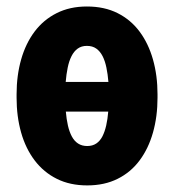

<svg xmlns="http://www.w3.org/2000/svg" viewBox="-20 -558 533 588"><path d="M246.1 -538.1Q299.8 -538.1 340.1 -517.8Q380.4 -497.6 407.5 -461.2Q434.6 -424.8 448.5 -375.7Q462.4 -326.7 462.4 -269V-258.8Q462.4 -201.2 448.5 -152.1Q434.6 -103 407.5 -66.7Q380.4 -30.3 340.1 -10.3Q299.8 9.8 247.1 9.8Q194.3 9.8 154.1 -10.3Q113.8 -30.3 86.2 -66.7Q58.6 -103 44.7 -152.1Q30.8 -201.2 30.8 -258.8V-269Q30.8 -326.7 44.7 -375.7Q58.6 -424.8 85.9 -461.2Q113.3 -497.6 153.6 -517.8Q193.8 -538.1 246.1 -538.1ZM246.1 -417.5Q229.5 -417.5 218 -409.2Q206.5 -400.9 199 -386Q191.4 -371.1 187.3 -350.8Q183.1 -330.6 181.2 -307.1H312Q310.1 -330.6 305.9 -350.8Q301.8 -371.1 294.2 -386Q286.6 -400.9 274.9 -409.2Q263.2 -417.5 246.1 -417.5ZM247.1 -110.8Q263.2 -110.8 274.7 -118.4Q286.1 -126 293.5 -140.1Q300.8 -154.3 305.2 -173.6Q309.6 -192.9 311.5 -216.3H181.6Q183.6 -192.9 188 -173.6Q192.4 -154.3 200 -140.1Q207.5 -126 219.2 -118.4Q231 -110.8 247.1 -110.8Z"/></svg>

Font: Roboto Condensed ExtraBold
Style: Regular
Weight: 800
Designer: Christian Robertson
Foundry: Google
Version: Version 3.008; 2023